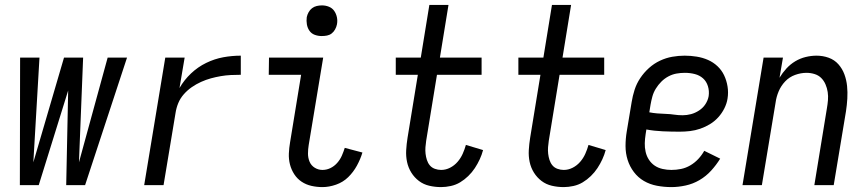

<svg xmlns="http://www.w3.org/2000/svg" viewBox="-20 -755 3540 783"><path d="M61 0 62 -520H141L116 -93L241 -520H319L302 -93L419 -520H498L327 0H250L258 -386L138 0Z M568 0 654 -520H733L712 -396Q731 -429 759 -455.5Q787 -482 821 -498.5Q855 -515 890.5 -521.5Q926 -528 962 -528V-450Q941 -450 921 -449Q901 -448 880.5 -444.5Q860 -441 840 -435.5Q820 -430 800 -421Q780 -412 762 -399.5Q744 -387 729.5 -370.5Q715 -354 707 -334.5Q699 -315 696 -295L647 0Z M1295 8Q1272 8 1250 3Q1228 -2 1210 -14Q1192 -26 1180 -44.5Q1168 -63 1162.5 -84.5Q1157 -106 1158 -129Q1159 -152 1163 -175L1208 -450H1076L1077 -520H1298L1239 -164Q1236 -146 1236 -128.5Q1236 -111 1242.5 -95.5Q1249 -80 1263.5 -71Q1278 -62 1295 -62Q1312 -62 1327.5 -69.5Q1343 -77 1355 -90.5Q1367 -104 1374 -120Q1381 -136 1386 -152L1458 -133Q1450 -106 1435.5 -79.5Q1421 -53 1400 -32.5Q1379 -12 1350.5 -2Q1322 8 1295 8ZM1292 -608Q1277 -608 1263.5 -613Q1250 -618 1242 -629.5Q1234 -641 1231.5 -655.5Q1229 -670 1231 -685Q1233 -695 1238.5 -705Q1244 -715 1252.5 -721.5Q1261 -728 1271.5 -730.5Q1282 -733 1293 -733Q1308 -733 1321.5 -727.5Q1335 -722 1343 -710.5Q1351 -699 1354 -684.5Q1357 -670 1354 -655Q1352 -645 1346.5 -635Q1341 -625 1332.5 -618.5Q1324 -612 1313.5 -610Q1303 -608 1292 -608Z M1779 8Q1754 8 1730.5 2.5Q1707 -3 1688.5 -17Q1670 -31 1657.5 -51Q1645 -71 1640 -94.5Q1635 -118 1636.5 -143Q1638 -168 1642 -193L1684 -450H1594V-520H1696L1731 -735H1809L1774 -520H1944V-450H1762L1718 -181Q1716 -168 1715 -154.5Q1714 -141 1715.5 -128Q1717 -115 1721 -102.5Q1725 -90 1733 -80.5Q1741 -71 1753.5 -66.5Q1766 -62 1779 -62Q1798 -62 1815.5 -71Q1833 -80 1846 -95Q1859 -110 1867 -128Q1875 -146 1880 -164L1950 -143Q1945 -124 1936.5 -105.5Q1928 -87 1916.5 -69.5Q1905 -52 1889.5 -37Q1874 -22 1856.5 -11.5Q1839 -1 1818.5 3.5Q1798 8 1779 8Z M2279 8Q2254 8 2230.5 2.5Q2207 -3 2188.5 -17Q2170 -31 2157.5 -51Q2145 -71 2140 -94.5Q2135 -118 2136.5 -143Q2138 -168 2142 -193L2184 -450H2094V-520H2196L2231 -735H2309L2274 -520H2444V-450H2262L2218 -181Q2216 -168 2215 -154.5Q2214 -141 2215.5 -128Q2217 -115 2221 -102.5Q2225 -90 2233 -80.5Q2241 -71 2253.5 -66.5Q2266 -62 2279 -62Q2298 -62 2315.5 -71Q2333 -80 2346 -95Q2359 -110 2367 -128Q2375 -146 2380 -164L2450 -143Q2445 -124 2436.5 -105.5Q2428 -87 2416.5 -69.5Q2405 -52 2389.5 -37Q2374 -22 2356.5 -11.5Q2339 -1 2318.5 3.5Q2298 8 2279 8Z M2718 8Q2688 8 2659 2.5Q2630 -3 2606 -17Q2582 -31 2565 -53.5Q2548 -76 2539.5 -103Q2531 -130 2531 -159.5Q2531 -189 2536 -219L2556 -339Q2560 -364 2568 -389Q2576 -414 2591 -436.5Q2606 -459 2626.5 -477.5Q2647 -496 2671.5 -507.5Q2696 -519 2721.5 -523.5Q2747 -528 2772 -528Q2797 -528 2821.5 -524Q2846 -520 2867.5 -510.5Q2889 -501 2906 -485Q2923 -469 2933 -448Q2943 -427 2947 -402.5Q2951 -378 2947 -353Q2944 -333 2934 -313Q2924 -293 2909 -276.5Q2894 -260 2875 -248.5Q2856 -237 2835.5 -230Q2815 -223 2794 -220.5Q2773 -218 2752 -218Q2718 -218 2683 -219.5Q2648 -221 2616 -227L2613 -208Q2610 -189 2609.5 -171Q2609 -153 2613 -135.5Q2617 -118 2626.5 -103.5Q2636 -89 2650 -79.5Q2664 -70 2682 -66Q2700 -62 2718 -62Q2738 -62 2757.5 -66Q2777 -70 2795 -80.5Q2813 -91 2827.5 -106.5Q2842 -122 2852 -140L2917 -108Q2901 -82 2880 -59Q2859 -36 2832.5 -20.5Q2806 -5 2776 1.5Q2746 8 2718 8ZM2764 -285Q2781 -285 2798 -289.5Q2815 -294 2831 -304.5Q2847 -315 2857 -330.5Q2867 -346 2870 -363Q2873 -384 2867 -403.5Q2861 -423 2847 -435.5Q2833 -448 2813.5 -453Q2794 -458 2773 -458Q2756 -458 2739 -455Q2722 -452 2706 -443.5Q2690 -435 2677 -422Q2664 -409 2654.5 -393.5Q2645 -378 2640.5 -361.5Q2636 -345 2633 -328L2628 -297Q2643 -294 2660.5 -292.5Q2678 -291 2695.5 -290.5Q2713 -290 2729.5 -287.5Q2746 -285 2764 -285Z M3008 0 3094 -520H3173L3159 -438Q3171 -458 3187 -475.5Q3203 -493 3223 -505Q3243 -517 3265.5 -522.5Q3288 -528 3310 -528Q3336 -528 3359.5 -519.5Q3383 -511 3399 -493Q3415 -475 3423.5 -452Q3432 -429 3434.5 -404Q3437 -379 3435.5 -353Q3434 -327 3430 -301L3380 0H3301L3352 -312Q3355 -329 3356.5 -346Q3358 -363 3355.5 -379.5Q3353 -396 3346.5 -411Q3340 -426 3329 -437Q3318 -448 3302 -453Q3286 -458 3269 -458Q3246 -458 3222.5 -449.5Q3199 -441 3182 -423Q3165 -405 3155.5 -382.5Q3146 -360 3143 -337L3087 0Z"/></svg>

Font: Iosevka Algr
Style: Italic
Weight: 400
Italic angle: -9°
Monospace: yes
Designer: Belleve Invis
Foundry: Belleve Invis
Version: Version 26.0.2; ttfautohint (v1.8.3)